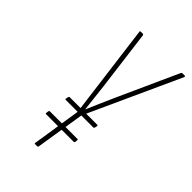

<svg xmlns="http://www.w3.org/2000/svg" viewBox="-199 -735 815 815"><g transform="rotate(45 208.5 -327.5)"><path d="M169 0Q166 0 167 -5L201 -225L146 -649Q145 -655 149 -655H162Q166 -655 167 -651L202 -379Q206 -348 209 -317.5Q212 -287 216 -256H217Q230 -286 242.5 -315Q255 -344 269 -375L394 -651Q396 -655 400 -655H413Q418 -655 417 -650L223 -225L188 -5Q187 0 182 0ZM113 -123Q109 -123 110 -128L111 -137Q112 -143 117 -143H282Q286 -143 285 -137L284 -127Q283 -123 278 -123ZM130 -225Q125 -225 126 -230L128 -239Q129 -245 133 -245H298Q303 -245 302 -239L300 -230Q299 -225 295 -225Z"/></g></svg>

Font: Sofia Sans Extra Condensed Thin
Style: Italic
Weight: 250
Italic angle: -9°
Version: Version 4.100